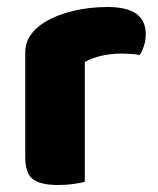

<svg xmlns="http://www.w3.org/2000/svg" viewBox="-20 -520 451 548"><path d="M222 -1Q211 2 190.5 5Q170 8 146 8Q96 8 74 -8.5Q52 -25 52 -72V-369Q52 -398 67 -419.5Q82 -441 108 -457Q143 -478 189.5 -489Q236 -500 287 -500Q396 -500 396 -423Q396 -405 391 -389.5Q386 -374 379 -363Q360 -367 324 -367Q298 -367 270.5 -361Q243 -355 222 -343Z"/></svg>

Font: Baloo Da 2 ExtraBold
Style: Regular
Weight: 800
Designer: Noopur Datye, Sulekha Rajkumar and Ek Type
Foundry: Ek Type
Version: Version 1.640;hotconv 1.0.111;makeotfexe 2.5.65597; ttfautoh